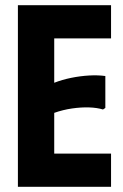

<svg xmlns="http://www.w3.org/2000/svg" viewBox="-20 -720 475 740"><path d="M408 -700V-572H189V-401Q220 -413 254.5 -420Q289 -427 323 -429Q357 -431 386 -427V-304L377 -298Q354 -305 323.5 -306Q293 -307 258 -302Q223 -297 189 -285V-128H408V0H49V-700Z"/></svg>

Font: Phudu SemiBold
Style: Regular
Weight: 600
Version: Version 1.005;gftools[0.9.23]